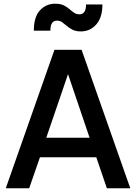

<svg xmlns="http://www.w3.org/2000/svg" viewBox="-20 -1013 732 1033"><path d="M11 0H137L195 -167H498L555 0H681L419 -745H273ZM229 -272 346 -614 462 -272ZM415 -844Q465 -844 498 -881.5Q531 -919 531 -989H443Q443 -936 407 -936Q391 -936 378.5 -944.5Q366 -953 353 -964.5Q340 -976 322.5 -984.5Q305 -993 277 -993Q228 -993 195 -957.5Q162 -922 162 -848H251Q251 -902 286 -902Q303 -902 315 -893Q327 -884 340 -873Q353 -862 370.5 -853Q388 -844 415 -844Z"/></svg>

Font: Custom Plus Jakarta Sans SemiBold
Style: Regular
Weight: 600
Designer: Gumpita Rahayu & FullSphere
Foundry: Tokotype & FullSphere
Version: Version 1.001;hotconv 1.0.117;makeotfexe 2.5.65602